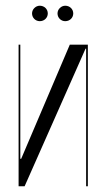

<svg xmlns="http://www.w3.org/2000/svg" viewBox="-20 -651 366 671"><path d="M92 -604C92 -589 104 -577 119 -577C135 -577 147 -589 147 -604C147 -619 135 -631 119 -631C105 -631 92 -619 92 -604ZM181 -604C181 -589 193 -577 208 -577C224 -577 236 -589 236 -604C236 -619 224 -631 208 -631C194 -631 181 -619 181 -604ZM224 -495 54 -96H51V-495H45V0H66L279 -481H281V0H287V-495Z"/></svg>

Font: Moniqa Display
Style: Regular
Weight: 400
Designer: Rajesh Rajput
Foundry: Rajesh Rajput
Version: Version 1.000